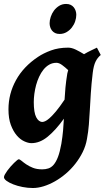

<svg xmlns="http://www.w3.org/2000/svg" viewBox="-32 -695 529 959"><path d="M179.7 -85.9Q184.6 -85.9 193.1 -89.4Q201.7 -92.8 215.1 -104.5Q228.5 -116.2 247.1 -138.2Q265.6 -160.2 290.5 -197.3Q292 -225.6 294.9 -257.6Q297.9 -289.6 304.2 -328.1Q305.7 -336.4 308.6 -344.7Q293.5 -358.9 278.3 -370.1Q263.2 -381.3 250 -381.3Q230 -381.3 213.9 -372.1Q197.8 -362.8 185.3 -347.4Q172.9 -332 163.6 -312Q154.3 -292 148.4 -270.3Q142.6 -248.5 139.6 -226.3Q136.7 -204.1 136.7 -185.1Q136.7 -132.8 148.9 -109.4Q161.1 -85.9 179.7 -85.9ZM471.2 -420.4Q454.6 -406.7 445.1 -386.7Q435.5 -366.7 431.2 -331.5Q424.3 -273.4 421.6 -228.8Q418.9 -184.1 416.7 -145.8Q414.6 -107.4 411.9 -72.8Q409.2 -38.1 402.3 -0.5Q396.5 33.2 381.1 64.5Q365.7 95.7 344.2 123Q322.8 150.4 296.6 172.6Q270.5 194.8 242.4 210.7Q214.4 226.6 186 235.4Q157.7 244.1 132.3 244.1Q106.4 244.1 80.6 239Q54.7 233.9 34.2 225.8Q13.7 217.8 0.7 208.3Q-12.2 198.7 -12.2 189.9Q-12.2 184.6 -7.3 175.8Q-2.4 167 4.9 157Q12.2 147 21 137Q29.8 127 38.1 118.9Q46.4 110.8 52.7 105.7Q59.1 100.6 61 100.6Q66.9 100.6 75.9 108.4Q85 116.2 98.9 125.7Q112.8 135.3 132.3 143.1Q151.9 150.9 179.2 150.9Q195.3 150.9 209.7 146.2Q224.1 141.6 236.1 127.7Q248 113.8 257.6 88.9Q267.1 64 274.4 23.4Q280.3 -12.7 283 -43Q285.6 -73.2 287.1 -102.1Q246.1 -44.9 206.5 -12.5Q167 20 125 20Q108.9 20 88.9 10.7Q68.8 1.5 51.5 -18.8Q34.2 -39.1 22.2 -71Q10.3 -103 10.3 -148.9Q10.3 -226.6 47.9 -294.7Q85.4 -362.8 158.2 -411.1Q185.1 -429.2 222.7 -443.1Q260.3 -457 308.6 -457Q326.2 -457 347.2 -446.8Q368.2 -436.5 387.7 -424.3Q405.8 -435.1 422.6 -442.9Q439.5 -450.7 452.1 -457ZM349.1 -621.1Q349.1 -605.5 343.5 -588.6Q337.9 -571.8 327.1 -557.9Q316.4 -543.9 300.8 -534.7Q285.2 -525.4 265.6 -525.4Q252.4 -525.4 243.2 -530Q233.9 -534.7 227.8 -542.2Q221.7 -549.8 218.8 -559.3Q215.8 -568.8 215.8 -579.1Q215.8 -593.8 221.4 -610.8Q227.1 -627.9 237.5 -642.1Q248 -656.2 263.4 -665.8Q278.8 -675.3 298.3 -675.3Q311.5 -675.3 321 -670.7Q330.6 -666 336.7 -658.2Q342.8 -650.4 345.9 -640.9Q349.1 -631.3 349.1 -621.1Z"/></svg>

Font: Gentium Book Basic
Style: Bold Italic
Weight: 700
Italic angle: -8°
Designer: J. Victor Gaultney and Annie Olsen
Foundry: SIL International
Version: Version 1.102; 2013; Maintenance release